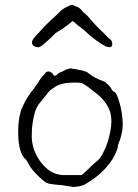

<svg xmlns="http://www.w3.org/2000/svg" viewBox="-20 -760 572 793"><path d="M320 -39Q336 -53 352 -69Q366 -83 383 -97Q396 -108 406 -129Q417 -149 424.5 -173Q432 -197 436 -219Q440 -242 440 -258Q440 -286 432 -306Q424 -325 412 -340Q399 -358 382 -371Q373 -378 364 -385Q355 -392 345 -400Q331 -410 322 -415Q313 -419 295 -419Q257 -419 238 -414Q218 -409 203 -398Q184 -387 175 -373Q171 -367 148 -339Q148 -339 147 -338H146V-337L142 -332Q138 -328 134 -320Q127 -308 123 -292.5Q119 -277 116 -260Q113 -243 112 -226.5Q111 -210 111 -197Q111 -176 117.5 -152Q124 -128 138 -106Q151 -84 170 -67Q186 -51 211 -42Q218 -40 224 -39L237 -37H238H317H319ZM448 -383 449 -382H451Q460 -376 466 -359Q473 -341 478 -319Q483 -297 485 -277Q487 -256 487 -245Q487 -226 483 -210Q477 -184 473 -176Q470 -172 470 -167Q469 -164 467 -160V-159Q466 -154 466 -150Q466 -147 464 -143Q449 -100 411 -60Q379 -26 330 2Q317 9 296 11Q281 13 278 12V11Q274 10 270 10L242 6Q242 5 242 5V6Q242 6 242 6V5Q240 5 224 4Q214 3 205 2H204Q195 1 185 -1Q177 -2 173 -5H172Q165 -9 154 -18Q143 -28 133 -38Q123 -48 114 -59Q103 -73 102 -76Q97 -86 93 -92Q89 -100 81 -107H82Q81 -107 81 -107Q73 -115 68 -128Q63 -140 60 -155.5Q57 -171 56 -186Q55 -201 55 -213Q55 -242 58 -263.5Q61 -285 67 -304Q74 -323 85 -343Q101 -371 113 -385Q123 -398 124 -400L129 -408Q134 -412 140 -423Q147 -435 150 -439Q164 -454 167 -457V-458Q170 -462 174 -464Q177 -465 181 -465Q184 -465 187 -463H188Q200 -456 200 -452Q200 -448 203 -447.5Q206 -447 209 -448L212 -449L213 -450H214L222 -458Q223 -459 226 -460Q236 -463 244 -468Q250 -472 257 -474Q270 -477 273 -478Q275 -477 276 -477L277 -476H279L297 -474Q299 -473 301 -472H302Q318 -470 326 -467Q340 -463 345 -458Q348 -455 365 -444Q375 -438 386 -433Q407 -424 408 -424Q414 -421 416 -420Q420 -414 426 -411Q430 -407 435 -401Q438 -397 444 -387L445 -385L446 -383ZM381 -650Q397 -634 400 -631Q402 -629 407 -625Q412 -620 417 -614Q422 -610 426 -605Q430 -601 433 -599Q442 -594 443 -583Q446 -571 439 -567Q436 -565 431 -565L421 -567Q409 -571 382 -590Q355 -609 323 -639Q309 -651 299 -657V-658Q286 -669 282 -672Q279 -673 278 -672Q275 -669 270 -665Q265 -661 257 -655L241 -643Q233 -637 220 -630Q209 -624 200 -614Q192 -605 178 -593Q167 -584 157 -575Q146 -565 136 -565Q134 -565 130 -566Q127 -566 124 -568Q120 -569 116 -573Q112 -579 112 -584V-585Q114 -597 122 -605Q128 -611 136 -621L139 -624H140L141 -626Q163 -651 178 -665Q192 -679 207 -692Q221 -705 226 -710Q231 -716 237 -720Q243 -725 251 -729Q259 -733 265 -736Q272 -739 275 -740Q279 -741 284 -738Q288 -736 295 -733Q303 -731 310 -725Q317 -719 321 -713Q325 -708 332 -703Q340 -697 348 -687Q361 -671 381 -650Z"/></svg>

Font: ToneOZ-Tsuipita-TC
Style: Tsuipita-TC
Weight: 400
Designer: :Jeffrey Xuan (Chih-Lin Hsuan)  :
Foundry: jeffreyx@gmail.com, cjkFonts.io
Version: Version 0.24071